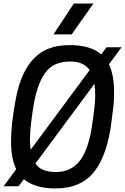

<svg xmlns="http://www.w3.org/2000/svg" viewBox="-21 -1045 702 1077"><path d="M503 -852ZM381 -852H279L393 -1025H503ZM290 12Q175 12 113 -40L83 0H-1L70 -96Q41 -155 41 -254Q41 -347 67 -487Q108 -712 248 -771Q301 -792 370 -792Q486 -792 547 -740L577 -780H661L590 -684Q619 -625 619 -526Q619 -487 616 -456L605 -367Q582 -177 508 -82.5Q434 12 290 12ZM151 -205 482 -652Q448 -700 374 -700Q325 -700 290 -684Q191 -641 161 -413L157 -384Q148 -321 147 -261Q147 -231 151 -205ZM294 -80Q380 -80 430 -147.5Q480 -215 499 -367L504 -401Q513 -468 513 -507Q513 -545 509 -575L178 -128Q207 -80 294 -80Z"/></svg>

Font: Tanohe Sans Medium
Style: Italic
Weight: 500
Designer: Village Type and Design LLC & Cristiano Sobral
Foundry: Cooper Hewitt Smithsonian Design Museum
Version: Version 1.00;September 29, 2021;FontCreator 13.0.0.2655 64-b